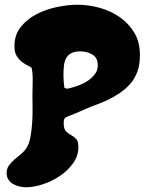

<svg xmlns="http://www.w3.org/2000/svg" viewBox="-20 -793 611 811"><path d="M306 -773Q354 -773 401 -760Q448 -747 486 -720.5Q524 -694 547.5 -654.5Q571 -615 571 -561Q571 -519 560 -489.5Q549 -460 529.5 -438Q510 -416 483.5 -398.5Q457 -381 432 -369.5Q407 -358 386 -350.5Q365 -343 343.5 -333.5Q322 -324 301 -315Q280 -306 261 -299Q253 -295 251 -289Q249 -283 249 -275Q249 -248 258.5 -238.5Q268 -229 280 -222.5Q292 -216 301.5 -206.5Q311 -197 311 -171Q311 -134 288.5 -103Q266 -72 232.5 -49.5Q199 -27 160.5 -14.5Q122 -2 90 -2Q76 -2 61.5 -5.5Q47 -9 35 -16Q23 -23 15.5 -34.5Q8 -46 8 -62Q8 -81 18 -94.5Q28 -108 42 -120Q56 -132 70 -143.5Q84 -155 93 -170Q104 -188 109 -216.5Q114 -245 116 -276Q118 -307 117.5 -337Q117 -367 117 -389Q117 -416 118 -447.5Q119 -479 114 -505Q113 -509 101.5 -514Q90 -519 76.5 -528.5Q63 -538 52 -554Q41 -570 41 -598Q41 -646 68 -679.5Q95 -713 135 -733.5Q175 -754 221.5 -763.5Q268 -773 306 -773ZM248 -477Q248 -463 249 -449.5Q250 -436 252 -422L264 -418Q282 -422 304.5 -429.5Q327 -437 346.5 -449Q366 -461 379.5 -478Q393 -495 393 -517Q393 -549 370.5 -562.5Q348 -576 320 -576Q295 -576 280.5 -568Q266 -560 259 -546.5Q252 -533 250 -515Q248 -497 248 -477Z"/></svg>

Font: r_Neptun CAT
Style: Regular
Weight: 400
Foundry: Peter Wiegel, CAT-Fonts
Version: Version 1.000;June 8, 2024;FontCreator 14.0.0.2814 32-bit